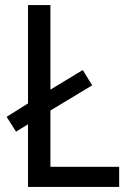

<svg xmlns="http://www.w3.org/2000/svg" viewBox="-20 -734 511 754"><path d="M90 0V-246L43 -217L6 -275L90 -328V-714H178V-382L305 -459L342 -399L178 -300V-79H448V0Z"/></svg>

Font: Noto Sans Thai SemCond
Style: Regular
Weight: 400
Width: 4
Designer: Monotype Design Team
Foundry: Monotype Imaging Inc.
Version: Version 2.002; ttfautohint (v1.8.4.7-5d5b)